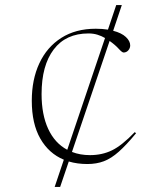

<svg xmlns="http://www.w3.org/2000/svg" viewBox="-20 -735 640 755"><path d="M195 0 231 -107Q172 -131.5 138.5 -190Q105 -248.5 105 -339Q105 -422.5 134.8 -486.2Q164.5 -550 221 -586Q277.5 -622 356.5 -622Q382 -622 404.5 -618.5L437 -715H459L425 -614Q458 -605.5 475 -589.5Q492 -573.5 492 -556.5Q492 -545.5 484.5 -537Q477 -528.5 466 -528.5Q460 -528.5 446.5 -543.5Q433 -558.5 411 -574L263 -137.5Q295 -125 334 -125Q381.5 -125 420.2 -143.8Q459 -162.5 510 -215.5L515 -211Q477 -165 447.2 -138.5Q417.5 -112 388.5 -101Q359.5 -90 323.5 -90Q284 -90 250.5 -100L216.5 0ZM143.5 -365Q143.5 -284.5 169.5 -228.2Q195.5 -172 244.5 -146L393 -585.5Q379.5 -593.5 363.2 -598.5Q347 -603.5 328 -603.5Q239 -603.5 191.2 -540.5Q143.5 -477.5 143.5 -365Z"/></svg>

Font: Newsreader 72pt ExtraLight
Style: Regular
Weight: 275
Designer: Hugues Gentile
Foundry: Production Type
Version: Version 1.003; ttfautohint (v1.8.3)